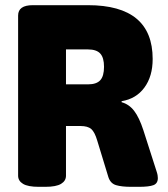

<svg xmlns="http://www.w3.org/2000/svg" viewBox="-20 -720 650 742"><path d="M130 2Q88 2 69 -9.5Q50 -21 50 -41V-660Q50 -700 107 -700H320Q570 -700 570 -492Q570 -425 538 -381.5Q506 -338 450 -329V-325Q479 -317 498.5 -291.5Q518 -266 534 -217L585 -58Q588 -49 589 -43Q590 -37 590 -32Q590 -11 573 -4.5Q556 2 517 2H487Q450 2 428.5 -4.5Q407 -11 399 -35L356 -176Q346 -210 332.5 -221.5Q319 -233 291 -233H235V-41Q235 -21 216 -9.5Q197 2 155 2ZM235 -394H320Q353 -394 367.5 -410Q382 -426 382 -462Q382 -497 367.5 -513Q353 -529 320 -529H235Z"/></svg>

Font: Asap Black
Style: Regular
Weight: 900
Designer: Pablo Cosgaya
Foundry: Omnibus-Type
Version: Version 3.001; ttfautohint (v1.8.4.7-5d5b)